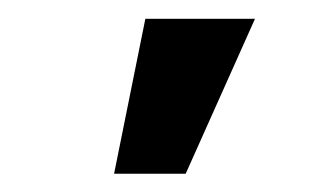

<svg xmlns="http://www.w3.org/2000/svg" viewBox="-20 -802 359 207"><path d="M103 -614.7 136.7 -781.7H254.9L180.2 -614.7Z"/></svg>

Font: Roboto Condensed SemiBold
Style: Regular
Weight: 600
Designer: Christian Robertson
Foundry: Google
Version: Version 3.008; 2023